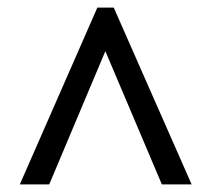

<svg xmlns="http://www.w3.org/2000/svg" viewBox="-20 -734 555 503"><path d="M32 -251 235 -714H278L482 -251H404L256 -600L109 -251Z"/></svg>

Font: Noto Serif Khmer SemiCondensed ExtraBold
Style: Regular
Weight: 800
Width: 4
Designer: Danh Hong and the Monotype Design Team
Foundry: Monotype Imaging Inc.
Version: Version 2.004